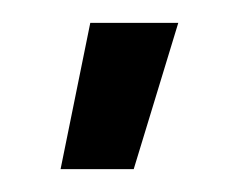

<svg xmlns="http://www.w3.org/2000/svg" viewBox="-20 -20 209 168"><path d="M33 128 59 0H136L97 128Z"/></svg>

Font: Tomorrow
Style: Regular
Weight: 400
Designer: Tony de Marco, Monica Rizzolli
Foundry: Just in Type
Version: Version 2.002